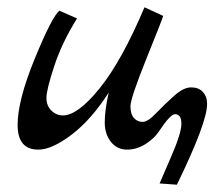

<svg xmlns="http://www.w3.org/2000/svg" viewBox="-20 -406 590 521"><path d="M141.1 -377 189 -356Q147.9 -290 127 -226.1Q106 -162.1 106 -140.6Q106 -119.1 119.4 -106Q132.8 -92.8 150.9 -92.8Q190.9 -92.8 250.5 -166.5Q310.1 -240.2 372.1 -386.2L422.9 -362.8Q420.9 -355 377.4 -247.1Q334 -139.2 334 -117.7Q334 -96.2 343.5 -85.7Q353 -75.2 366.9 -75.2Q380.9 -75.2 403.3 -98.6Q425.8 -122.1 451.9 -145.5Q478 -168.9 498.5 -168.9Q519 -168.9 530.5 -156.5Q542 -144 542 -124Q542 -73.2 460 95.2L413.1 91.8Q413.1 90.8 442.6 23.4Q472.2 -43.9 472.2 -70.1Q472.2 -96.2 455.1 -96.2Q441.9 -96.2 410.2 -47.9Q397.9 -29.8 374.5 -14.9Q351.1 0 324.5 0Q297.9 0 281 -21Q264.2 -42 264.2 -74Q264.2 -106 274.9 -154.8Q228 -81.5 174.6 -40.8Q121.1 0 84 0Q27.8 0 27.8 -66.9Q27.8 -133.8 74.5 -247.3Q121.1 -360.8 141.1 -377Z"/></svg>

Font: Marck Script
Style: Regular
Weight: 400
Designer: Denis Masharov, Marck Fogel
Foundry: Denis Masharov
Version: Version 1.002